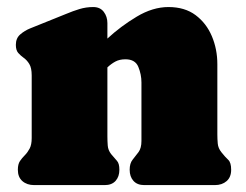

<svg xmlns="http://www.w3.org/2000/svg" viewBox="-20 -536 711 556"><path d="M250 -515.6Q270 -515.6 280.5 -501.7Q291 -487.8 291 -469.2V-424.3Q329.6 -460 376 -487.8Q422.4 -515.6 467.8 -515.6Q515.1 -515.6 546.4 -492.2Q577.6 -468.8 593.5 -431.2Q609.4 -393.6 609.4 -350.1V-147Q609.4 -133.3 610.6 -120.1Q611.8 -106.9 621.1 -95.2Q632.3 -81.1 640.9 -73.2Q649.4 -65.4 649.4 -44.4Q649.4 -22.9 636.2 -11.5Q623 0 602.1 0H397.9Q377.4 0 366.5 -12.2Q355.5 -24.4 355.5 -44.4Q355.5 -63 364 -73.5Q372.6 -84 381.1 -95.5Q389.6 -106.9 389.6 -127.9V-297.4Q389.6 -320.3 380.6 -342.3Q371.6 -364.3 343.3 -364.3Q326.2 -364.3 314 -357.7Q301.8 -351.1 291 -340.8V-141.1Q291 -127.9 292 -114.5Q293 -101.1 301.8 -89.8Q312 -77.6 318.8 -70.1Q325.7 -62.5 325.7 -44.4Q325.7 -24.4 314.7 -12.2Q303.7 0 283.2 0H79.1Q58.1 0 44.9 -11.5Q31.7 -22.9 31.7 -44.4Q31.7 -60.5 37.8 -69.6Q43.9 -78.6 51.8 -86.4Q59.6 -94.2 65.7 -105.5Q71.8 -116.7 71.8 -136.2V-317.4Q71.8 -339.4 64.9 -350.6Q58.1 -361.8 48.8 -368.4Q39.6 -375 32.7 -382.8Q25.9 -390.6 25.9 -406.2Q25.9 -425.3 38.6 -436.3Q51.3 -447.3 66.9 -453.6L172.4 -496.1Q190.9 -503.9 210.2 -509.8Q229.5 -515.6 250 -515.6Z"/></svg>

Font: Caprasimo
Style: Regular
Weight: 400
Designer: The DocRepair Project, Phaedra Charles, Flavia Zimbardi
Foundry: Google
Version: Version 1.001